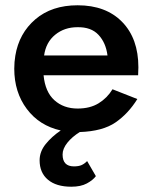

<svg xmlns="http://www.w3.org/2000/svg" viewBox="-20 -490 579 727"><path d="M310 120 343 177Q332 192 309 204.5Q286 217 250 217Q193 217 161.5 190.5Q130 164 130 117Q130 84 153 55.5Q176 27 210 4Q129 -14 81.5 -77.5Q34 -141 34 -230Q34 -243 35 -255Q36 -267 38 -279Q52 -364 114 -417Q176 -470 274 -470Q381 -470 442.5 -407Q504 -344 504 -235Q504 -229 503.5 -221Q503 -213 503 -205H145Q151 -142 186 -110.5Q221 -79 274 -79Q321 -79 353.5 -99Q386 -119 406 -152L500 -115Q466 -60 417.5 -26.5Q369 7 282 10Q253 28 235 50.5Q217 73 217 95Q217 140 260 140Q278 140 289 135Q300 130 310 120ZM273 -387Q224 -387 189 -358.5Q154 -330 147 -280H387Q381 -328 353 -358Q325 -388 273 -387Z"/></svg>

Font: Jost* Medium
Style: Regular
Weight: 500
Version: Version 3.7